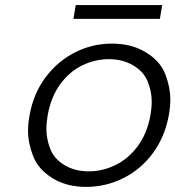

<svg xmlns="http://www.w3.org/2000/svg" viewBox="-20 -725 688 753"><path d="M616 -705 607 -651H268L277 -705ZM318 8Q241 8 185.5 -26.5Q130 -61 110 -112.5Q90 -164 90 -212Q90 -241 96 -273Q111 -358 158.5 -421.5Q206 -485 274 -519.5Q342 -554 419 -554Q496 -554 552.5 -519.5Q609 -485 628.5 -433.5Q648 -382 648 -335Q648 -306 642 -273Q627 -189 580 -125Q533 -61 464 -26.5Q395 8 318 8ZM328 -53Q382 -53 432.5 -77.5Q483 -102 520 -151.5Q557 -201 570 -273Q575 -302 575 -327Q575 -365 559.5 -404.5Q544 -444 502.5 -468.5Q461 -493 407 -493Q353 -493 302.5 -468.5Q252 -444 216 -394.5Q180 -345 167 -273Q162 -244 162 -218Q162 -181 177 -141.5Q192 -102 233 -77.5Q274 -53 328 -53Z"/></svg>

Font: Fz Poppins Light
Style: Italic
Weight: 300
Italic angle: -10°
Designer: Ninad Kale (Devanagari), Jonny Pinhorn (Latin)
Foundry: Indian Type Foundry
Version: Vit hóa bi Vntype.Com & FontZin.Com